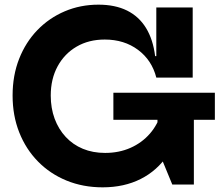

<svg xmlns="http://www.w3.org/2000/svg" viewBox="-20 -791 952 823"><path d="M420 12Q336 12 265.2 -17Q194.5 -46 142.8 -98.8Q91 -151.5 62.5 -223.5Q34 -295.5 34 -381.5Q34 -467.5 62 -538.8Q90 -610 140.2 -662Q190.5 -714 257.5 -742.5Q324.5 -771 402 -771Q473.5 -771 524.5 -745.8Q575.5 -720.5 605.8 -671.2Q636 -622 645 -550.5H681.5L650 -458.5Q631 -533 571.8 -577.2Q512.5 -621.5 429 -621.5Q360.5 -621.5 308.5 -591.2Q256.5 -561 227 -506.8Q197.5 -452.5 197.5 -381.5Q197.5 -327.5 214.2 -282.2Q231 -237 261.8 -204Q292.5 -171 335.2 -153.2Q378 -135.5 430.5 -135.5Q490 -135.5 539.2 -157.2Q588.5 -179 622.8 -218.5Q657 -258 672 -311L762 -294.5Q745.5 -196.5 699.8 -128Q654 -59.5 583 -23.8Q512 12 420 12ZM718.5 0 655 -154V-368H811V0ZM466 -277.5V-393.5H901V-277.5ZM650 -458.5V-759H806V-458.5Z"/></svg>

Font: Hepta Slab
Style: Bold
Weight: 700
Designer: Michael LaGattuta
Foundry: Michael LaGattuta
Version: Version 1.100